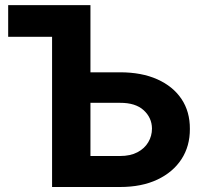

<svg xmlns="http://www.w3.org/2000/svg" viewBox="-20 -748 825 768"><path d="M316 -727.5V-600.8H12.7V-727.5ZM286.5 -458.8H460.2Q546.5 -458.8 609.2 -430.8Q672 -402.7 706 -352Q739.9 -301.3 739.5 -232.4Q739.9 -163.7 706 -111.4Q672 -59.1 609.2 -29.5Q546.5 0 460.2 0H188.3V-727.5H341.8V-124H460.2Q501.5 -124 529.8 -139Q558.2 -153.9 573 -179Q587.9 -204.1 587.9 -234Q587.4 -277.1 554.7 -307.1Q522 -337 460.2 -336.7H286.5Z"/></svg>

Font: GitLab Sans
Style: Regular
Weight: 400
Designer: Rasmus Andersson
Foundry: Modifications by GitLab B.V., manufactured by rsms
Version: Version 4.000;git-c8fb6b7